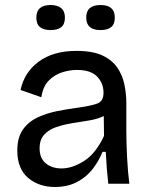

<svg xmlns="http://www.w3.org/2000/svg" viewBox="-20 -733 599 766"><path d="M199 13Q135 13 92 -23.5Q49 -60 49 -132Q49 -184 71 -215.5Q93 -247 129 -264Q165 -281 207 -289.5Q249 -298 288 -303Q346 -311 369.5 -320.5Q393 -330 393 -363Q393 -401 367.5 -427.5Q342 -454 287 -454Q257 -454 226.5 -444Q196 -434 173.5 -410.5Q151 -387 145 -345L62 -374Q77 -445 135 -487.5Q193 -530 285 -530Q350 -530 389 -511.5Q428 -493 448.5 -462.5Q469 -432 476.5 -395Q484 -358 484 -321V-209Q484 -162 487 -104.5Q490 -47 496 0H412Q405 -61 402 -127H389Q374 -90 349 -58Q324 -26 286.5 -6.5Q249 13 199 13ZM226 -61Q268 -61 315 -90.5Q362 -120 395 -191L394 -270Q369 -258 336 -252.5Q303 -247 268.5 -241.5Q234 -236 204.5 -226Q175 -216 156.5 -196Q138 -176 138 -141Q138 -102 162.5 -81.5Q187 -61 226 -61ZM381 -613Q324 -613 324 -663Q324 -713 381 -713Q438 -713 438 -663Q438 -636 423 -624.5Q408 -613 381 -613ZM182 -613Q155 -613 140 -624.5Q125 -636 125 -663Q125 -713 182 -713Q209 -713 224 -700.5Q239 -688 239 -663Q239 -636 224 -624.5Q209 -613 182 -613Z"/></svg>

Font: Bricolage Grotesque 10pt
Style: Regular
Weight: 400
Designer: Mathieu Triay
Foundry: Atelier Triay
Version: Version 1.000; ttfautohint (v1.8.4.7-5d5b);gftools[0.9.32]